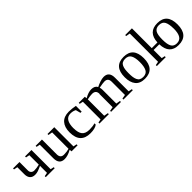

<svg xmlns="http://www.w3.org/2000/svg" viewBox="231 -1846 3007 3007"><g transform="rotate(-45 1734.5 -342.0)"><path d="M191 -143H190Q134 -143 104.5 -176Q75 -209 75 -268V-425L14 -437V-459H156V-270Q156 -239 176 -219.5Q196 -200 227 -200Q278 -200 341 -216V-425L280 -437V-459H422V-34L478 -22V0H280V-22L341 -34V-189Q288 -164 254 -153Q221 -143 191 -143Z M847 -37H845Q760 10 690 10Q573 10 573 -125V-425L514 -437V-459H654V-131Q654 -47 732 -47Q794 -47 846 -62V-425L777 -437V-459H927V-34L985 -22V0H851Z M1128 -233H1129Q1129 -134 1166.5 -87.5Q1204 -41 1292 -41Q1364 -41 1415 -57V-28Q1364 10 1262 10Q1039 10 1039 -233Q1039 -346 1095 -408.5Q1151 -471 1259 -471Q1325 -471 1403 -456V-328H1376L1355 -409Q1314 -432 1259 -432Q1128 -432 1128 -233Z M1795 -327 1798 -326Q1798 -410 1715 -410Q1674 -410 1607 -396V-33L1676 -21V1H1468V-21L1526 -33V-424L1468 -436V-458H1602L1606 -421Q1691 -470 1755 -470Q1833 -470 1859 -417Q1895 -436 1944.5 -453Q1994 -470 2031 -470Q2148 -470 2148 -335V-33L2207 -21V1H1999V-21L2067 -33V-326Q2067 -410 1989 -410Q1955 -410 1868 -393Q1876 -366 1876 -336V-34L1945 -22V0H1727V-22L1795 -34Z M2473 -471Q2684 -471 2684 -232Q2684 10 2469 10Q2363 10 2311.5 -53.5Q2260 -117 2260 -232Q2260 -471 2473 -471ZM2596 -232Q2596 -329 2568.5 -380.5Q2541 -432 2469 -432Q2432 -432 2407 -418Q2382 -404 2369.5 -375.5Q2357 -347 2352.5 -313.5Q2348 -280 2348 -232Q2348 -183 2352.5 -149.5Q2357 -116 2369.5 -87Q2382 -58 2407 -43.5Q2432 -29 2469 -29Q2541 -29 2568.5 -81.5Q2596 -134 2596 -232Z M3220 -471Q3431 -471 3431 -232Q3431 10 3216 10Q3016 10 3008 -214H2882V-34L2937 -22V0H2740V-22L2801 -34V-660L2733 -672V-694H2882V-255H3008Q3018 -471 3220 -471ZM3343 -232 3342 -231Q3342 -329 3315 -380Q3288 -431 3215 -431Q3150 -431 3122 -386Q3094 -342 3094 -232Q3094 -122 3123 -75Q3151 -29 3215 -29Q3280 -29 3311 -77Q3343 -126 3343 -232Z"/></g></svg>

Font: Libra Serif Modern
Style: Regular
Weight: 400
Designer: Stefan Peev, Context Ltd
Foundry: Stefan Peev, Context Ltd
Version: Version 1.000